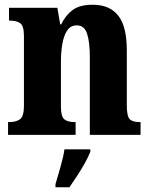

<svg xmlns="http://www.w3.org/2000/svg" viewBox="-20 -569 634 810"><path d="M14 0V-54H19Q48 -54 64.5 -66Q81 -78 81 -123V-417Q81 -459 66 -470.5Q51 -482 22 -482H18V-536H222L234 -466H238Q256 -504 286 -526.5Q316 -549 372 -549Q442 -549 478.5 -503.5Q515 -458 515 -356V-125Q515 -79 527 -66.5Q539 -54 569 -54H573V0H359V-327Q359 -391 347.5 -426.5Q336 -462 304 -462Q278 -462 263.5 -440.5Q249 -419 243 -383.5Q237 -348 237 -308V-120Q237 -77 251.5 -65.5Q266 -54 295 -54H299V0ZM214 208Q223 178 235 136Q247 94 252 61H361V71Q353 92 338 119Q323 146 305.5 172.5Q288 199 273 221H214Z"/></svg>

Font: Noto Serif Hebrew Condensed ExtraBold
Style: Regular
Weight: 800
Width: 3
Designer: Monotype Design Team
Foundry: Monotype Imaging Inc.
Version: Version 2.004; ttfautohint (v1.8.4.7-5d5b)